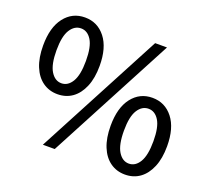

<svg xmlns="http://www.w3.org/2000/svg" viewBox="-117 -815 1065 974"><g transform="rotate(20 415.5 -328.0)"><path d="M185 -254Q140 -254 105.5 -278.5Q71 -303 52 -349.5Q33 -396 33 -462Q33 -560 75 -614Q117 -668 185 -668Q253 -668 295.5 -614Q338 -560 338 -462Q338 -396 318.5 -349.5Q299 -303 265 -278.5Q231 -254 185 -254ZM185 -313Q220 -313 242 -349.5Q264 -386 264 -462Q264 -538 242 -573.5Q220 -609 185 -609Q150 -609 127.5 -573.5Q105 -538 105 -462Q105 -386 127.5 -349.5Q150 -313 185 -313ZM204 12 563 -667H627L268 12ZM646 12Q601 12 566.5 -12.5Q532 -37 513 -83.5Q494 -130 494 -196Q494 -294 536 -348Q578 -402 646 -402Q714 -402 756.5 -348Q799 -294 799 -196Q799 -130 779.5 -83.5Q760 -37 726 -12.5Q692 12 646 12ZM646 -47Q681 -47 703 -83.5Q725 -120 725 -196Q725 -272 703 -307.5Q681 -343 646 -343Q611 -343 588.5 -307.5Q566 -272 566 -196Q566 -120 588.5 -83.5Q611 -47 646 -47Z"/></g></svg>

Font: Mada Medium
Style: Regular
Weight: 500
Designer: Khaled Hosny
Version: Version 1.5